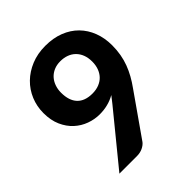

<svg xmlns="http://www.w3.org/2000/svg" viewBox="-203 -860 986 986"><g transform="rotate(-45 290.0 -367.0)"><path d="M320.5 -278.5Q328 -288 335 -297Q342 -306 349 -315Q325 -301 296.8 -293.8Q268.5 -286.5 237 -286.5Q200.5 -286.5 164.8 -299.5Q129 -312.5 100.5 -338.5Q72 -364.5 54.5 -403.8Q37 -443 37 -496Q37 -544.5 55 -587.8Q73 -631 106 -663.2Q139 -695.5 185.2 -714.5Q231.5 -733.5 288 -733.5Q345 -733.5 390.5 -715.8Q436 -698 467.5 -666Q499 -634 516 -589.8Q533 -545.5 533 -492.5Q533 -458 527.5 -427Q522 -396 511.5 -368Q501 -340 486.2 -313.5Q471.5 -287 453 -261.5L291.5 -31Q281.5 -18 262.8 -9Q244 0 220 0H93ZM401.5 -505.5Q401.5 -534 393 -555.8Q384.5 -577.5 369.2 -592.5Q354 -607.5 333 -615.2Q312 -623 286.5 -623Q260.5 -623 240 -614.2Q219.5 -605.5 205 -589.8Q190.5 -574 182.8 -552.5Q175 -531 175 -506Q175 -448.5 203.2 -418.5Q231.5 -388.5 286 -388.5Q313.5 -388.5 335.2 -397.2Q357 -406 371.5 -421.5Q386 -437 393.8 -458.5Q401.5 -480 401.5 -505.5Z"/></g></svg>

Font: Lato Heavy
Style: Regular
Weight: 800
Designer: Lukasz Dziedzic
Foundry: tyPoland Lukasz Dziedzic
Version: Version 2.007; 2014-02-27